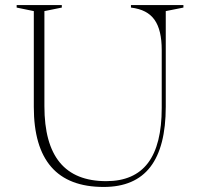

<svg xmlns="http://www.w3.org/2000/svg" viewBox="-20 -728 779 761"><path d="M391 13Q252 13 183 -66.5Q114 -146 114 -304V-684L46 -698V-708H225V-698L156 -684V-307Q156 -158 217 -84Q278 -10 401 -10Q512 -10 566.5 -82Q621 -154 621 -300V-530Q621 -569 614 -599Q607 -629 592.5 -649.5Q578 -670 555 -682Q532 -694 499 -698V-708H707V-698L637 -684V-305Q637 -146 576 -66.5Q515 13 391 13Z"/></svg>

Font: Kalnia ExtraLight
Style: Regular
Weight: 250
Designer: Frida Medrano
Foundry: Frida Medrano
Version: Version 1.105